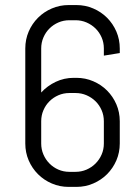

<svg xmlns="http://www.w3.org/2000/svg" viewBox="-20 -730 554 760"><path d="M454.1 -162.1Q454.1 -126.5 440.7 -95.2Q427.2 -64 403.8 -40.5Q380.4 -17.1 349.1 -3.7Q317.9 9.8 282.2 9.8H252Q216.3 9.8 185.1 -3.7Q153.8 -17.1 130.4 -40.5Q106.9 -64 93.5 -95.2Q80.1 -126.5 80.1 -162.1V-538.1Q80.1 -573.7 93.5 -605Q106.9 -636.2 130.4 -659.7Q153.8 -683.1 185.1 -696.5Q216.3 -710 252 -710H282.2Q317.9 -710 349.1 -696.5Q380.4 -683.1 403.8 -659.7Q427.2 -636.2 440.7 -605Q454.1 -573.7 454.1 -538.1V-520L391.1 -509.8V-538.1Q391.1 -561.5 382.3 -581.8Q373.5 -602.1 358.2 -617.2Q342.8 -632.3 322.5 -641.1Q302.2 -649.9 278.8 -649.9H254.9Q231.4 -649.9 211.2 -641.1Q190.9 -632.3 175.8 -617.2Q160.6 -602.1 151.9 -581.8Q143.1 -561.5 143.1 -538.1V-363.8Q167 -390.1 200.4 -406Q233.9 -421.9 272 -421.9H282.2Q317.9 -421.9 349.1 -408.4Q380.4 -395 403.8 -371.6Q427.2 -348.1 440.7 -316.9Q454.1 -285.6 454.1 -250V-162.1ZM391.1 -250Q391.1 -273.4 382.3 -293.7Q373.5 -314 358.2 -329.1Q342.8 -344.2 322.5 -353Q302.2 -361.8 278.8 -361.8H254.9Q231.4 -361.8 211.2 -353Q190.9 -344.2 175.8 -329.1Q160.6 -314 151.9 -293.7Q143.1 -273.4 143.1 -250V-162.1Q143.1 -138.7 151.9 -118.4Q160.6 -98.1 175.8 -82.8Q190.9 -67.4 211.2 -58.6Q231.4 -49.8 254.9 -49.8H278.8Q302.2 -49.8 322.5 -58.6Q342.8 -67.4 358.2 -82.8Q373.5 -98.1 382.3 -118.4Q391.1 -138.7 391.1 -162.1Z"/></svg>

Font: Abel
Style: Regular
Weight: 400
Designer: Matthew Desmond
Foundry: Matthew Desmond
Version: Version 1.002